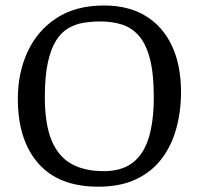

<svg xmlns="http://www.w3.org/2000/svg" viewBox="-20 -680 736 713"><path d="M345 13.3Q198 13.3 122.1 -73.4Q46.2 -160.1 46.2 -313Q46.2 -409.8 82.6 -488.1Q118.9 -566.4 190.1 -613Q261.3 -659.6 366.8 -659.6Q456.9 -659.6 520.6 -621Q584.2 -582.4 618.2 -510.5Q652.2 -438.6 652.2 -338.2Q652.2 -266.4 634.6 -202.7Q617.1 -138.9 580.2 -90.3Q543.3 -41.7 484.9 -14.2Q426.5 13.3 345 13.3ZM365 -44.4Q431.6 -44.4 472.5 -75.6Q513.4 -106.8 532.3 -168.2Q551.1 -229.6 551.1 -319.4Q551.1 -407.3 536.5 -462.6Q521.9 -517.9 495.2 -547.8Q468.5 -577.7 432.4 -589Q396.4 -600.3 352.9 -600.3Q321.4 -600.3 291 -595.5Q260.6 -590.7 234.3 -575.6Q208 -560.5 188.4 -529.7Q168.9 -498.8 157.7 -447.7Q146.5 -396.5 146.5 -319.4Q146.5 -219.4 171.5 -158.9Q196.6 -98.4 245.3 -71.4Q294.1 -44.4 365 -44.4Z"/></svg>

Font: Faustina Light
Style: Regular
Weight: 300
Designer: Alfonso Garcia
Foundry: http://www.omnibus-type.com
Version: Version 1.200